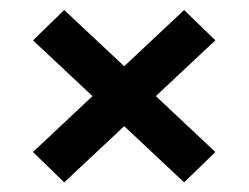

<svg xmlns="http://www.w3.org/2000/svg" viewBox="-20 -564 501 387"><path d="M109.4 -196.4 46.5 -257.6 166.4 -370.3 46.5 -482.7 109.4 -543.8 230.4 -430.5 351.1 -543.8 414.1 -482.7 294.1 -370.3 414.1 -257.6 351.1 -196.4 230.4 -309.7Z"/></svg>

Font: Big Shoulders Stencil Text Thin
Style: Regular
Weight: 100
Designer: Patric King
Foundry: XO Type Co
Version: Version 2.001